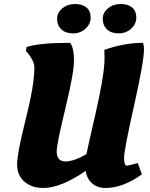

<svg xmlns="http://www.w3.org/2000/svg" viewBox="-20 -923 745 955"><path d="M306 -120Q347 -120 410 -156Q412 -170 456 -361.5Q500 -553 500 -634Q500 -664 499 -675Q599 -710 690 -710Q696 -703 696 -676Q696 -616 646.5 -396Q597 -176 597 -137.5Q597 -99 611 -99Q620 -99 665 -112L686 -56Q592 12 505 12Q464 12 438 -11Q412 -34 406 -73Q283 12 195 12Q138 12 101.5 -19.5Q65 -51 65 -105.5Q65 -160 108 -330Q151 -500 151 -588Q151 -605 140.5 -625Q130 -645 120 -657L109 -669L112 -689Q175 -710 329 -710Q348 -684 348 -622Q348 -560 305 -383Q262 -206 262 -170Q262 -120 306 -120ZM570 -757Q533 -757 512 -777Q491 -797 491 -828.5Q491 -860 517 -881.5Q543 -903 580 -903Q617 -903 637.5 -885.5Q658 -868 658 -836Q658 -804 632.5 -780.5Q607 -757 570 -757ZM343 -757Q306 -757 285 -777Q264 -797 264 -828.5Q264 -860 290 -881.5Q316 -903 353 -903Q390 -903 410.5 -885.5Q431 -868 431 -836Q431 -804 405.5 -780.5Q380 -757 343 -757Z"/></svg>

Font: Oleo Script
Style: Bold
Weight: 700
Designer: Soytutype
Foundry: Soytutype
Version: Version 1.002